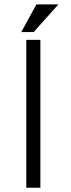

<svg xmlns="http://www.w3.org/2000/svg" viewBox="-20 -873 332 894"><path d="M102.5 1H168V-687.5H102.5ZM252 -852.5H149.4L79.1 -723.6H136.7Z"/></svg>

Font: Dotum
Style: Regular
Weight: 400
Version: Version 2.21